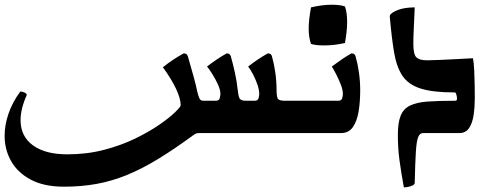

<svg xmlns="http://www.w3.org/2000/svg" viewBox="-30 -576 2135 831"><path d="M752 -120Q752 -150 731 -193.5Q710 -237 675 -285Q719 -320 765 -345Q775 -345 779 -339.5Q783 -334 784 -329Q800 -274 809.5 -239Q819 -204 823 -183Q828 -161 833 -150.5Q838 -140 849 -140H904Q918 -140 921 -151Q924 -162 924 -169Q924 -187 913 -211Q902 -235 888 -257Q874 -279 866 -288Q888 -305 908 -318.5Q928 -332 951 -345Q960 -345 964 -341Q968 -337 969 -332Q978 -301 986.5 -262.5Q995 -224 999 -186Q1001 -164 1006 -152Q1011 -140 1033 -140H1072Q1086 -140 1089 -151Q1092 -162 1092 -169Q1092 -187 1084.5 -209Q1077 -231 1066 -252.5Q1055 -274 1044 -288Q1066 -305 1086 -318.5Q1106 -332 1129 -345Q1138 -345 1142 -341Q1146 -337 1147 -332Q1156 -301 1161.5 -262.5Q1167 -224 1167 -186Q1167 -152 1175 -146Q1183 -140 1201 -140H1282V0H830Q822 0 817 2.5Q812 5 808 8Q725 69 654.5 112Q584 155 519 181.5Q454 208 388 220Q322 232 247 232Q161 232 104 202Q47 172 18.5 122Q-10 72 -10 12Q-10 -35 7 -84.5Q24 -134 58 -180Q65 -180 75 -176Q85 -172 86 -165Q72 -134 65.5 -107Q59 -80 59 -56Q59 14 112.5 53Q166 92 261 92Q346 92 420.5 72.5Q495 53 555.5 23.5Q616 -6 660 -36.5Q704 -67 728 -90.5Q752 -114 752 -120Z M1446 0H1242V-140H1434Q1448 -140 1451 -151Q1454 -162 1454 -169Q1454 -187 1445 -210Q1436 -233 1425 -254.5Q1414 -276 1406 -288Q1429 -305 1448.5 -318.5Q1468 -332 1491 -345Q1500 -345 1504 -341Q1508 -337 1509 -332Q1518 -301 1523.5 -262.5Q1529 -224 1529 -186Q1529 -135 1522 -93Q1515 -51 1497 -25.5Q1479 0 1446 0ZM1316 -386Q1306 -415 1306 -452Q1306 -489 1316 -544Q1362 -555 1401.5 -555.5Q1441 -556 1463 -548Q1482 -494 1463 -390Q1420 -380 1378 -379.5Q1336 -379 1316 -386Z M1944 -170Q1943 -176 1936 -176Q1843 -176 1790 -193Q1737 -210 1711.5 -248.5Q1686 -287 1675.5 -350Q1665 -413 1657 -504Q1657 -511 1660.5 -514.5Q1664 -518 1670 -522Q1690 -534 1713.5 -539Q1737 -544 1765 -544Q1763 -500 1761 -456Q1759 -412 1759 -386Q1759 -340 1772.5 -327.5Q1786 -315 1818 -315Q1836 -315 1870 -316.5Q1904 -318 1943.5 -320Q1983 -322 2017 -324Q2021 -304 2022.5 -271.5Q2024 -239 2024.5 -206Q2025 -173 2025 -152Q2025 -114 2020 -79Q2015 -44 2000.5 -22Q1986 0 1957 0Q1933 0 1925 0Q1917 0 1916.5 0Q1916 0 1916 0Q1916 0 1907.5 0Q1899 0 1874.5 0Q1850 0 1801 0Q1787 0 1780 17Q1773 34 1770 80Q1767 126 1765 214Q1765 222 1756 226.5Q1747 231 1736 233Q1725 235 1718 235Q1706 169 1699 117.5Q1692 66 1692 8Q1692 -45 1704 -75Q1716 -105 1744.5 -119Q1773 -133 1821 -136.5Q1869 -140 1942 -140Q1948 -140 1948 -150Q1948 -154 1947 -159.5Q1946 -165 1944 -170Z"/></svg>

Font: Ruwudu
Style: Bold
Weight: 700
Designer: Becca Hirsbrunner Spalinger
Foundry: SIL International
Version: Version 3.000